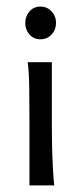

<svg xmlns="http://www.w3.org/2000/svg" viewBox="-20 -562 247 582"><path d="M69.3 0Q69.3 0 69.3 -19.8Q69.3 -39.6 69.3 -70.3Q69.3 -101.1 69.3 -134.3Q69.3 -167.5 69.3 -193.8Q69.3 -247.6 68.6 -296.1Q67.9 -344.7 64 -373.5H137.2V-173.8Q137.2 -150.4 137.9 -116.9Q138.7 -83.5 140.4 -51.5Q142.1 -19.5 144.5 0ZM102.5 -442.9Q82 -442.9 69.3 -457.5Q56.6 -472.2 56.6 -492.2Q56.6 -512.7 69.3 -527.3Q82 -542 102.5 -542Q123 -542 136.5 -527.3Q149.9 -512.7 149.9 -492.2Q149.9 -472.2 136.5 -457.5Q123 -442.9 102.5 -442.9Z"/></svg>

Font: Harmattan
Style: Regular
Weight: 400
Designer: George W. Nuss III and SIL International
Foundry: SIL International
Version: Version 4.000